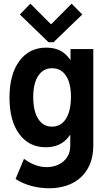

<svg xmlns="http://www.w3.org/2000/svg" viewBox="-20 -796 569 1029"><path d="M242.4 212.9Q192.6 212.9 145.7 199.8Q98.9 186.7 63.5 163.2L108.6 55Q137.3 76.8 168.4 88.3Q199.5 99.7 230 99.7Q263.4 99.7 292.3 86.7Q321.2 73.6 338.9 47.7Q356.6 21.8 356.6 -16.7V-72.9H341.9L362.1 -127.1V-419.1L328.5 -475H357.9V-532.9H480V-18.6Q480 56.1 450.2 107.7Q420.5 159.3 367 186.1Q313.5 212.9 242.4 212.9ZM225.5 -6.9Q135 -6.9 82.9 -78.1Q30.8 -149.3 30.8 -272.7Q30.8 -397.6 83.9 -469.1Q136.9 -540.7 227.8 -540.7Q289.6 -540.7 327.8 -507.7Q366 -474.8 383.7 -415.3Q401.5 -355.7 401.5 -276.2Q401.5 -194.1 383.2 -133.6Q364.9 -73.1 326 -40Q287.1 -6.9 225.5 -6.9ZM257.8 -117.3Q306.8 -117.3 333.5 -159.5Q360.2 -201.8 360.2 -277.3Q360.2 -349.8 333.7 -390.1Q307.2 -430.3 259 -430.3Q211.8 -430.3 185 -389.8Q158.1 -349.4 158.1 -275.7Q158.1 -200.4 184.9 -158.8Q211.6 -117.3 257.8 -117.3ZM142.8 -776.3 252 -667H255.3L363.9 -776.3L420.9 -718.3L266.9 -569.8H239.9L86.4 -718.3Z"/></svg>

Font: Reddit Sans Condensed
Style: Regular
Weight: 400
Designer: Stephen Hutchings
Foundry: Reddit
Version: Version 1.014